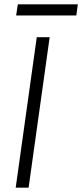

<svg xmlns="http://www.w3.org/2000/svg" viewBox="-20 -873 382 893"><path d="M211 -700 113 0H53L151 -700ZM342 -853 335 -801H55L63 -853Z"/></svg>

Font: Pathway Extreme 28pt ExtraLight
Style: Italic
Weight: 250
Italic angle: -8°
Designer: Eduardo Rodriguez Tunni
Foundry: Eduardo Rodriguez Tunni
Version: Version 1.001;gftools[0.9.26]